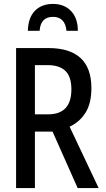

<svg xmlns="http://www.w3.org/2000/svg" viewBox="-20 -959 540 979"><path d="M62 0V-714H226Q446 -714 446 -510Q446 -431 415.5 -383.5Q385 -336 335 -313L483 0H376L248 -288H158V0ZM225 -376Q344 -376 344 -503Q344 -568 313.5 -597.5Q283 -627 222 -627H158V-376ZM250 -939Q308 -939 342.5 -902.5Q377 -866 377 -802H319Q312 -873 250 -873Q187 -873 182 -802H122Q124 -870 158.5 -904.5Q193 -939 250 -939Z"/></svg>

Font: Noto Sans Mono ExtraCondensed Medium
Style: Regular
Weight: 500
Width: 2
Designer: Monotype Design Team
Foundry: Monotype Imaging Inc.
Version: Version 2.014